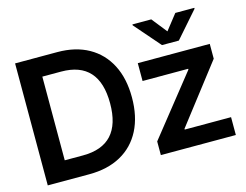

<svg xmlns="http://www.w3.org/2000/svg" viewBox="-104 -938 1418 1106"><g transform="rotate(-15 605.5 -385.0)"><path d="M299.8 0H52.7V-727.5H304.2Q412.6 -727.5 490.5 -683.8Q568.4 -640.1 610.4 -558.8Q652.3 -477.5 652.3 -364.3Q652.3 -251 610.4 -169.2Q568.4 -87.4 489.3 -43.7Q410.2 0 299.8 0ZM296.4 -613.3H184.6V-114.3H293Q522 -114.3 522 -364.3Q522 -613.3 296.4 -613.3ZM727.1 0V-81.5L1007.8 -434.6V-439.5H735.8V-545.9H1165V-457.5L897.9 -111.3V-106.4H1174.3V0ZM876 -769.5 948.2 -678.7 1019.5 -769.5H1132.8V-764.2L998 -610.4H897.5L763.7 -764.2V-769.5Z"/></g></svg>

Font: Inter Tight SemiBold
Style: Regular
Weight: 600
Designer: Rasmus Andersson
Foundry: rsms
Version: Version 3.004; ttfautohint (v1.8.4.7-5d5b)